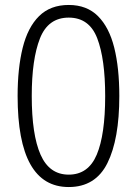

<svg xmlns="http://www.w3.org/2000/svg" viewBox="-20 -745 553 774"><path d="M461 -358Q461 -184 413 -87.5Q365 9 257 9Q51 9 51 -358Q51 -470 71.5 -552.5Q92 -635 137.5 -680Q183 -725 257 -725Q330 -725 375 -680Q420 -635 440.5 -553Q461 -471 461 -358ZM108 -358Q108 -202 143.5 -121.5Q179 -41 257 -41Q336 -41 370 -121.5Q404 -202 404 -358Q404 -507 372 -590.5Q340 -674 257 -674Q174 -674 141 -590Q108 -506 108 -358Z"/></svg>

Font: Noto Sans Lao SemiCondensed Light
Style: Regular
Weight: 300
Width: 4
Designer: Monotype Design Team
Foundry: Monotype Imaging Inc.
Version: Version 2.003; ttfautohint (v1.8.4.7-5d5b)